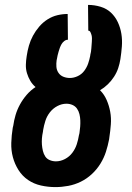

<svg xmlns="http://www.w3.org/2000/svg" viewBox="-20 -755 540 783"><path d="M206 8Q176 8 147 1.5Q118 -5 94.5 -21Q71 -37 55.5 -61.5Q40 -86 32.5 -114Q25 -142 26 -172.5Q27 -203 32 -234L34 -242Q37 -264 43.5 -286Q50 -308 61.5 -329Q73 -350 89 -368.5Q105 -387 125 -400Q112 -411 103.5 -425.5Q95 -440 90 -456.5Q85 -473 85.5 -491Q86 -509 89 -527Q92 -548 98 -569Q104 -590 114.5 -609.5Q125 -629 140 -646.5Q155 -664 174 -676Q193 -688 214 -693Q235 -698 256 -698L257 -593Q249 -593 242 -587.5Q235 -582 231 -575Q227 -568 224 -560Q221 -552 219 -544.5Q217 -537 215 -529.5Q213 -522 212 -514L211 -510Q209 -496 210 -482.5Q211 -469 218.5 -458Q226 -447 238.5 -442Q251 -437 265 -437Q281 -437 297 -444.5Q313 -452 323.5 -466Q334 -480 339.5 -496Q345 -512 348 -528V-530Q350 -537 351 -544Q352 -551 352.5 -557.5Q353 -564 353.5 -571Q354 -578 354.5 -584.5Q355 -591 355 -598Q355 -605 353.5 -611Q352 -617 349 -623.5Q346 -630 340 -630L339 -735Q365 -735 390 -727.5Q415 -720 432.5 -703.5Q450 -687 460.5 -664.5Q471 -642 475 -617Q479 -592 477 -566Q475 -540 471 -514Q468 -495 462 -477Q456 -459 445 -442Q434 -425 419.5 -411Q405 -397 388 -387Q405 -370 415 -347Q425 -324 429.5 -299Q434 -274 432 -247.5Q430 -221 426 -195L425 -187Q420 -161 412 -136Q404 -111 389.5 -87.5Q375 -64 354.5 -45Q334 -26 309.5 -14Q285 -2 258.5 3Q232 8 206 8ZM208 -97Q227 -97 245 -106.5Q263 -116 275 -132Q287 -148 293 -166.5Q299 -185 302 -204L304 -212Q306 -225 307 -238.5Q308 -252 307.5 -264.5Q307 -277 304 -289.5Q301 -302 294 -312Q287 -322 275.5 -327Q264 -332 251 -332Q232 -332 214 -322.5Q196 -313 183.5 -297Q171 -281 165 -262Q159 -243 156 -225L155 -217Q152 -204 151 -190.5Q150 -177 151 -164.5Q152 -152 155 -139.5Q158 -127 164.5 -117Q171 -107 183 -102Q195 -97 208 -97Z"/></svg>

Font: Iosevka Curly Extrabold
Style: Italic
Weight: 800
Italic angle: -9°
Monospace: yes
Designer: Belleve Invis
Foundry: Belleve Invis
Version: Version 22.1.2; ttfautohint (v1.8.4)